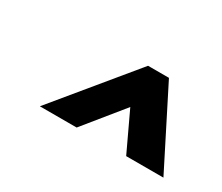

<svg xmlns="http://www.w3.org/2000/svg" viewBox="-48 -547 424 366"><g transform="rotate(30 164.0 -364.0)"><path d="M56 -279H137L206 -364L246 -279H328L242 -449H196Z"/></g></svg>

Font: Rabbid Highway Sign II Hop
Style: Obl
Weight: 400
Foundry: Cannot Into Space Fonts
Version: Version 0.277